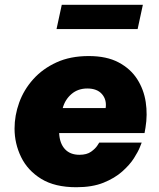

<svg xmlns="http://www.w3.org/2000/svg" viewBox="-20 -775 666 805"><path d="M217 -653 239 -755H579L557 -653ZM300 10Q210 10 153 -25Q96 -60 68.5 -116.5Q41 -173 41 -236Q41 -291 60.5 -345Q80 -399 119.5 -443Q159 -487 217 -513.5Q275 -540 352 -540Q427 -540 477 -513.5Q527 -487 555 -443.5Q583 -400 591 -347Q599 -294 590 -240L586 -217H228Q230 -174 252 -150Q274 -126 313 -126Q344 -126 362 -139Q380 -152 388 -164.5Q396 -177 396 -177H574Q574 -177 566.5 -158Q559 -139 541.5 -111.5Q524 -84 492.5 -56Q461 -28 414 -9Q367 10 300 10ZM243 -322H423Q428 -357 407.5 -380.5Q387 -404 346 -404Q307 -404 280 -381Q253 -358 243 -322Z"/></svg>

Font: Be Vietnam Pro Black
Style: Italic
Weight: 900
Italic angle: -12°
Designer: Lam Bao, Tony Le, Vietanh Nguyen
Foundry: Yellow Type Foundry
Version: Version 1.002; ttfautohint (v1.8.3)